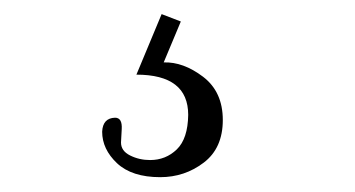

<svg xmlns="http://www.w3.org/2000/svg" viewBox="-20 -30 495 268"><path d="M170.4 74.2 205.6 -10.3 232.4 0 208.5 57.1Q235.8 56.2 263.4 77.1Q291 98.1 291 137.5Q291 176.8 264.4 197Q237.8 217.3 203.6 217.3Q164.1 217.3 143.3 197.8Q122.6 178.2 122.6 153.8Q123.5 134.8 140.6 134.3Q150.9 134.3 149.9 150.4Q148.9 166.5 148.9 168.9Q148.9 180.7 161.6 187Q174.3 193.4 189.5 193.4Q211.4 193.4 226.8 178.5Q242.2 163.6 242.7 130.4Q242.7 74.2 170.4 74.2Z"/></svg>

Font: Lancelot
Style: Regular
Weight: 400
Designer: Marion Kadi
Foundry: Marion Kadi, Anton Koovit
Version: 1.004